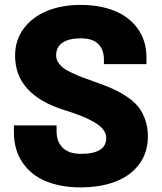

<svg xmlns="http://www.w3.org/2000/svg" viewBox="-20 -770 675 802"><path d="M316.4 12.7Q234.4 12.7 172.4 -12.7Q110.4 -38.1 74.2 -90.8Q38.1 -143.6 38.1 -218.3V-246.1H216.3V-222.2Q216.3 -177.7 242.2 -152.6Q268.1 -127.4 317.9 -127.4Q423.8 -127.4 423.8 -193.8Q423.8 -212.4 410.9 -229Q397.9 -245.6 373 -260Q348.1 -274.4 318.6 -286.1Q289.1 -297.9 249 -310.1Q43 -374.5 43 -537.6Q43 -602.5 79.3 -651.1Q115.7 -699.7 177.2 -724.6Q238.8 -749.5 315.9 -749.5Q396.5 -749.5 458 -724.9Q519.5 -700.2 555.7 -649.9Q591.8 -599.6 591.8 -529.3V-502H414.1V-521Q414.1 -563 390.4 -586.4Q366.7 -609.9 317.9 -609.9Q268.1 -609.9 241.2 -591.8Q214.4 -573.7 214.4 -538.1Q214.4 -522.9 222.9 -509.8Q231.4 -496.6 243.7 -486.8Q255.9 -477.1 279.5 -466.1Q303.2 -455.1 322.5 -447.5Q341.8 -439.9 376 -428.2Q419.4 -413.1 450.4 -399.2Q481.4 -385.3 511 -365.5Q540.5 -345.7 558.3 -323Q576.2 -300.3 586.9 -269Q597.7 -237.8 597.7 -199.7Q597.7 -132.8 561.5 -84.2Q525.4 -35.6 462.4 -11.5Q399.4 12.7 316.4 12.7Z"/></svg>

Font: Epilogue ExtraBold
Style: Regular
Weight: 800
Designer: Tyler Finck
Foundry: Etcetera Type Co
Version: Version 2.112